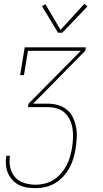

<svg xmlns="http://www.w3.org/2000/svg" viewBox="-20 -777 540 1002"><path d="M166 205Q143 205 120.5 201.5Q98 198 78.5 188Q59 178 44.5 162Q30 146 21.5 126Q13 106 11 83Q9 60 13 37Q13 37 13 36.5Q13 36 13 36H33Q33 36 32.5 36.5Q32 37 32 37Q27 67 33.5 97Q40 127 59 148Q78 169 106.5 178Q135 187 166 187Q189 187 213.5 181Q238 175 259.5 161.5Q281 148 298 128.5Q315 109 327 86.5Q339 64 345.5 40.5Q352 17 356 -6Q360 -31 361 -56.5Q362 -82 358.5 -105.5Q355 -129 345 -150.5Q335 -172 318 -188Q301 -204 277.5 -211Q254 -218 229 -218H126L129 -236L402 -512H126L105 -385H85L109 -530H428L425 -512L153 -236H229Q257 -236 283 -228.5Q309 -221 329 -204.5Q349 -188 360.5 -164Q372 -140 377 -113.5Q382 -87 380.5 -59Q379 -31 375 -4Q371 22 363.5 48Q356 74 343 98Q330 122 311 143Q292 164 268 178.5Q244 193 218 199Q192 205 166 205ZM305 -606H283L199 -745L217 -755L296 -621L420 -757L436 -743Z"/></svg>

Font: Iosevka Slab Thin
Style: Italic
Weight: 100
Italic angle: -9°
Monospace: yes
Designer: Belleve Invis
Foundry: Belleve Invis
Version: Version 11.1.1; ttfautohint (v1.8.3)